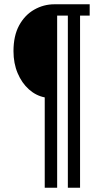

<svg xmlns="http://www.w3.org/2000/svg" viewBox="-20 -706 485 897"><path d="M189 171V-251Q148 -259 115 -288.5Q82 -318 62.5 -364Q43 -410 43 -467Q43 -539 69.5 -587.5Q96 -636 140 -661Q184 -686 234 -686H399V-633H354V171H297V-633H247V171Z"/></svg>

Font: Archivo Condensed Light
Style: Regular
Weight: 300
Width: 3
Designer: Hector Gatti
Foundry: Omnibus-Type
Version: Version 2.001